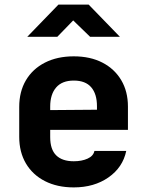

<svg xmlns="http://www.w3.org/2000/svg" viewBox="-20 -805 640 835"><path d="M300.8 10Q229.1 10 175.5 -17.3Q121.9 -44.7 92.7 -94.2Q63.6 -143.7 63.6 -210V-340Q63.6 -406.5 92.7 -455.9Q121.9 -505.3 175.5 -532.7Q229.1 -560 300.8 -560Q372.6 -560 425.4 -532.7Q478.1 -505.5 507.3 -456.3Q536.4 -407.2 536.4 -341.5V-240.1H198.3V-208.5Q198.3 -155.1 224.4 -129.4Q250.5 -103.7 300.8 -103.7Q335.6 -103.7 360.8 -115.1Q386.1 -126.5 390.6 -148.5H529Q514 -76.9 451.8 -33.5Q389.5 10 300.8 10ZM401.7 -316.4V-343.2Q401.7 -396.3 376.7 -425.4Q351.7 -454.6 300.8 -454.6Q250 -454.6 224.2 -424.6Q198.3 -394.6 198.3 -341.5V-326.2L411.2 -327.9ZM98.6 -645 234.2 -785H365.6L501.4 -645H371.8L298.3 -716.2L229.3 -645Z"/></svg>

Font: JetBrains Mono
Style: Regular
Weight: 400
Monospace: yes
Designer: Philipp Nurullin, Konstantin Bulenkov
Foundry: JetBrains
Version: Version 2.305